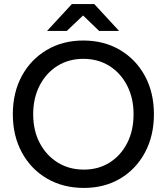

<svg xmlns="http://www.w3.org/2000/svg" viewBox="-20 -911 819 943"><path d="M392 12Q290 12 211 -34Q132 -80 87.5 -162Q43 -244 43 -350Q43 -456 87 -537.5Q131 -619 209.5 -665.5Q288 -712 389 -712Q491 -712 569.5 -665.5Q648 -619 692 -537.5Q736 -456 736 -350Q736 -244 692 -162Q648 -80 570.5 -34Q493 12 392 12ZM392 -78Q464 -78 519 -113Q574 -148 605 -209Q636 -270 636 -350Q636 -429 604.5 -490.5Q573 -552 517.5 -587Q462 -622 389 -622Q317 -622 261.5 -587Q206 -552 174.5 -490.5Q143 -429 143 -350Q143 -270 175 -209Q207 -148 263 -113Q319 -78 392 -78ZM211 -759 333 -891H443L565 -759H467L388 -835L308 -759Z"/></svg>

Font: Figtree Medium
Style: Regular
Weight: 500
Designer: Erik Kennedy
Foundry: Erik Kennedy
Version: Version 2.001; ttfautohint (v1.8.4.7-5d5b);gftools[0.9.27]